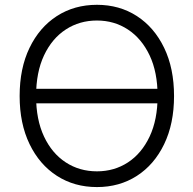

<svg xmlns="http://www.w3.org/2000/svg" viewBox="-20 -757 793 787"><path d="M637.2 -393.1V-333.5H112.8V-393.1ZM377.4 9.8Q284.7 9.8 213.1 -36.4Q141.6 -82.5 101.1 -166.5Q60.5 -250.5 60.5 -363.3Q60.5 -477.1 101.1 -561Q141.6 -645 213.1 -691.2Q284.7 -737.3 377.4 -737.3Q469.7 -737.3 541 -691.2Q612.3 -645 652.8 -561Q693.4 -477.1 693.4 -363.3Q693.4 -250 652.8 -166Q612.3 -82 541 -36.1Q469.7 9.8 377.4 9.8ZM377.4 -54.7Q448.2 -54.7 504.4 -91.3Q560.5 -127.9 593.3 -197.3Q626 -266.6 626 -363.3Q626 -460.9 593.3 -530Q560.5 -599.1 504.4 -636Q448.2 -672.9 377.4 -672.9Q306.2 -672.9 249.8 -636.2Q193.4 -599.6 160.6 -530.3Q127.9 -460.9 127.9 -363.3Q127.9 -266.6 160.4 -197.5Q192.9 -128.4 249.3 -91.6Q305.7 -54.7 377.4 -54.7Z"/></svg>

Font: Inter 17pt Light
Style: Regular
Weight: 300
Version: Version 4.001;git-66647c0bb